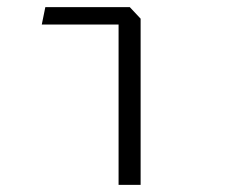

<svg xmlns="http://www.w3.org/2000/svg" viewBox="-20 -520 660 540"><path d="M313.5 -469 336.5 -451H97.5L107.5 -500H345L375.5 -467.5V0H313.5Z"/></svg>

Font: Monaspace Krypton Var
Style: Regular
Weight: 400
Designer: Riley Cran and the Lettermatic Team
Version: Version 1.101 (Monaspace Krypton Var)